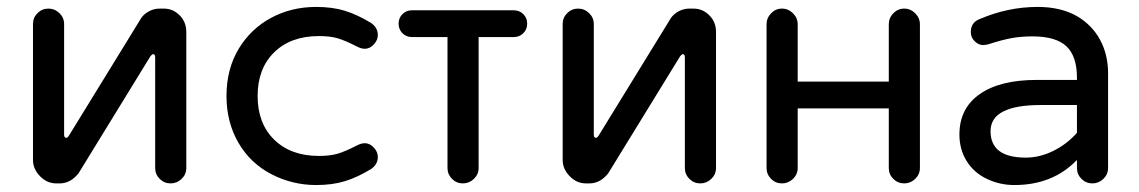

<svg xmlns="http://www.w3.org/2000/svg" viewBox="-20 -529 3323 560"><path d="M76.2 -62.5V-459Q76.2 -477.5 89.4 -490.7Q102.5 -503.9 121.1 -503.9Q139.6 -503.9 153.3 -490.7Q167 -477.5 167 -459V-136.7Q167 -127 172.9 -127Q176.8 -127 180.7 -132.8L392.6 -477.5Q401.4 -489.3 415.5 -496.6Q429.7 -503.9 445.3 -503.9H458Q484.4 -503.9 503.9 -484.4Q523.4 -464.8 523.4 -435.5V-39.1Q523.4 -20.5 509.8 -7.3Q496.1 5.9 477.5 5.9Q459 5.9 445.8 -7.3Q432.6 -20.5 432.6 -39.1V-361.3Q432.6 -371.1 426.8 -371.1Q423.8 -371.1 418.9 -365.2L209 -23.4Q185.5 5.9 154.3 5.9H143.6Q117.2 5.9 96.7 -15.1Q76.2 -36.1 76.2 -62.5Z M772.5 -20.5Q710 -52.7 675.3 -112.8Q640.6 -172.9 640.6 -249Q640.6 -328.1 676.8 -387.7Q711.9 -445.3 771 -477.1Q830.1 -508.8 902.3 -508.8Q949.2 -508.8 985.8 -497.6Q1022.5 -486.3 1062.5 -461.9Q1082 -448.2 1082 -426.8Q1082 -412.1 1070.3 -399.4Q1058.6 -386.7 1043.9 -386.7Q1034.2 -386.7 1022.5 -392.6Q986.3 -411.1 964.4 -417.5Q942.4 -423.8 910.2 -423.8Q828.1 -423.8 779.8 -376.5Q731.4 -329.1 731.4 -249Q731.4 -168.9 779.8 -121.6Q828.1 -74.2 910.2 -74.2Q942.4 -74.2 964.4 -80.6Q986.3 -86.9 1022.5 -105.5Q1034.2 -111.3 1043.9 -111.3Q1058.6 -111.3 1070.3 -98.6Q1082 -85.9 1082 -71.3Q1082 -49.8 1062.5 -36.1Q1022.5 -11.7 985.8 -0.5Q949.2 10.7 902.3 10.7Q833 10.7 772.5 -20.5Z M1285.2 -39.1V-458H1376V-39.1Q1376 -20.5 1362.3 -7.3Q1348.6 5.9 1330.1 5.9Q1311.5 5.9 1298.3 -7.3Q1285.2 -20.5 1285.2 -39.1ZM1142.6 -460Q1142.6 -476.6 1153.8 -487.8Q1165 -499 1181.6 -499H1478.5Q1495.1 -499 1506.3 -487.8Q1517.6 -476.6 1517.6 -460Q1517.6 -443.4 1506.3 -432.1Q1495.1 -420.9 1478.5 -420.9H1181.6Q1165 -420.9 1153.8 -432.1Q1142.6 -443.4 1142.6 -460Z M1621.1 -62.5V-459Q1621.1 -477.5 1634.3 -490.7Q1647.5 -503.9 1666 -503.9Q1684.6 -503.9 1698.2 -490.7Q1711.9 -477.5 1711.9 -459V-136.7Q1711.9 -127 1717.8 -127Q1721.7 -127 1725.6 -132.8L1937.5 -477.5Q1946.3 -489.3 1960.4 -496.6Q1974.6 -503.9 1990.2 -503.9H2002.9Q2029.3 -503.9 2048.8 -484.4Q2068.4 -464.8 2068.4 -435.5V-39.1Q2068.4 -20.5 2054.7 -7.3Q2041 5.9 2022.5 5.9Q2003.9 5.9 1990.7 -7.3Q1977.5 -20.5 1977.5 -39.1V-361.3Q1977.5 -371.1 1971.7 -371.1Q1968.8 -371.1 1963.9 -365.2L1753.9 -23.4Q1730.5 5.9 1699.2 5.9H1688.5Q1662.1 5.9 1641.6 -15.1Q1621.1 -36.1 1621.1 -62.5Z M2572.3 -39.1V-458Q2572.3 -476.6 2585.4 -490.2Q2598.6 -503.9 2617.2 -503.9Q2635.7 -503.9 2649.4 -490.2Q2663.1 -476.6 2663.1 -458V-39.1Q2663.1 -20.5 2649.4 -7.3Q2635.7 5.9 2617.2 5.9Q2598.6 5.9 2585.4 -7.3Q2572.3 -20.5 2572.3 -39.1ZM2215.8 -39.1V-458Q2215.8 -476.6 2229 -490.2Q2242.2 -503.9 2260.7 -503.9Q2279.3 -503.9 2293 -490.2Q2306.6 -476.6 2306.6 -458V-39.1Q2306.6 -20.5 2293 -7.3Q2279.3 5.9 2260.7 5.9Q2242.2 5.9 2229 -7.3Q2215.8 -20.5 2215.8 -39.1ZM2274.4 -291H2607.4V-212.9H2274.4Z M2859.4 -6.8Q2821.3 -24.4 2799.8 -58.6Q2778.3 -92.8 2778.3 -136.7Q2778.3 -212.9 2837.4 -254.4Q2896.5 -295.9 3003.9 -295.9H3121.1V-302.7Q3121.1 -365.2 3090.3 -394Q3059.6 -422.9 2991.2 -422.9Q2957 -422.9 2928.7 -417.5Q2900.4 -412.1 2861.3 -399.4L2848.6 -397.5Q2834 -397.5 2822.8 -408.7Q2811.5 -419.9 2811.5 -435.5Q2811.5 -463.9 2837.9 -473.6Q2919.9 -508.8 3006.8 -508.8Q3074.2 -508.8 3122.1 -481.4Q3166 -455.1 3189 -412.1Q3211.9 -369.1 3211.9 -315.4V-39.1Q3211.9 -20.5 3198.2 -7.3Q3184.6 5.9 3166 5.9Q3147.5 5.9 3134.3 -7.3Q3121.1 -20.5 3121.1 -39.1V-62.5Q3050.8 10.7 2938.5 10.7Q2896.5 10.7 2859.4 -6.8ZM3121.1 -141.6V-222.7H3015.6Q2869.1 -222.7 2869.1 -146.5Q2869.1 -69.3 2971.7 -69.3Q3012.7 -69.3 3052.2 -88.9Q3091.8 -108.4 3121.1 -141.6Z"/></svg>

Font: jf-openhuninn-2.1
Style: Regular
Weight: 400
Designer: [Kosugi Maru]
Designed by MOTOYA      

[Varela Round]
Joe Prince (Latin component); Avraham Cornfeld (Hebrew component)
Foundry: justfont Co., Ltd.
Version: 2.1